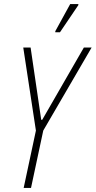

<svg xmlns="http://www.w3.org/2000/svg" viewBox="-20 -921 469 941"><path d="M96 0 156 -281 94 -688H130L182 -334H187L391 -688H429L192 -281L132 0ZM251 -763V-768L324 -901H364V-896L274 -763Z"/></svg>

Font: Saira Condensed Thin
Style: Italic
Weight: 250
Width: 3
Italic angle: -12°
Designer: Hector Gatti with collaboration of the Omnibus-Type team
Foundry: Omnibus-Type
Version: Version 1.101